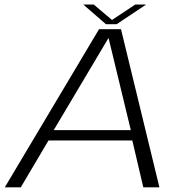

<svg xmlns="http://www.w3.org/2000/svg" viewBox="-36 -802 797 822"><path d="M-15.5 0H53L171.5 -200.5H530.5L577.5 0H646.5L482 -677H388ZM194 -245 428 -638.5H429L524 -245ZM417.5 -698.5H463.5L589.5 -782.5H543L443.5 -716.5L365.5 -782.5H320.5Z"/></svg>

Font: Anybody SemiExpanded Light
Style: Italic
Weight: 300
Width: 6
Italic angle: -10°
Version: Version 1.113;gftools[0.9.25]